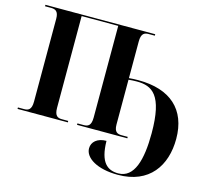

<svg xmlns="http://www.w3.org/2000/svg" viewBox="-130 -868 1387 1272"><g transform="rotate(15 563.5 -232.0)"><path d="M782 250C998 250 1095 104 1095 -80C1095 -281 972 -391 753 -391C729 -391 708 -390 688 -388V-639C688 -696 711 -704 739 -704H781V-714H28V-704H70C97 -704 121 -696 121 -643V-75C121 -18 98 -10 70 -10H28V0H373V-10H330C302 -10 279 -18 279 -75V-704H530V-75C530 -18 507 -10 479 -10H436V0H781V-10H739C712 -10 688 -17 688 -70V-377C708 -379 727 -380 745 -380C850 -380 928 -337 928 -74C928 109 892 240 782 240C709 240 654 201 652 52C589 52 553 86 553 129C553 195 640 250 782 250Z"/></g></svg>

Font: Noto Serif Display
Style: Bold
Weight: 700
Designer: Monotype Design Team
Foundry: Monotype Imaging Inc.
Version: Version 2.009